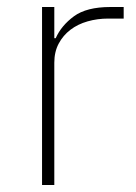

<svg xmlns="http://www.w3.org/2000/svg" viewBox="-20 -528 387 548"><path d="M100 0V-508H135V-419H139Q155 -455 191 -481.5Q227 -508 295 -508H333V-475H289Q258 -475 230 -467Q202 -459 181 -443Q160 -427 147.5 -403.5Q135 -380 135 -349V0Z"/></svg>

Font: IBM Plex Sans Arabic ExtraLight
Style: Regular
Weight: 200
Designer: Mike Abbink, Paul van der Laan, Pieter van Rosmalen, Wael Morcos, Khajak Apelian
Foundry: Bold Monday
Version: Version 1.1